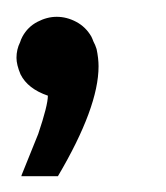

<svg xmlns="http://www.w3.org/2000/svg" viewBox="-20 -121 201 233"><path d="M93.3 -70.8Q95.7 -66.4 97.2 -61.5Q99.6 -50.3 99.6 -40.5Q99.6 9.3 50.3 92.8H5.9L6.3 91.3L26.4 41.5Q38.1 6.8 38.1 -4.9Q13.7 -13.2 4.9 -30.8Q0 -42.5 0 -50.8Q0 -61 4.4 -69.8Q5.4 -73.2 7.3 -76.7Q13.7 -88.4 25.4 -94.5Q37.1 -100.6 48.8 -100.6Q61 -100.6 72.5 -94.5Q84 -88.4 90.8 -76.7Q92.3 -73.7 93.3 -70.8Z"/></svg>

Font: Gasq
Style: Regular
Weight: 400
Designer: Husham Jawad
Version: Version 1.00;December 29, 2020;FontCreator 13.0.0.2683 32-bi